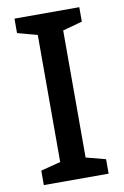

<svg xmlns="http://www.w3.org/2000/svg" viewBox="-82 -763 522 811"><g transform="rotate(-10 178.5 -357.0)"><path d="M317 0V-62L233 -84V-629L317 -652V-714H39V-652L124 -629V-84L39 -62V0Z"/></g></svg>

Font: Noto Sans Cherokee Medium
Style: Regular
Weight: 500
Designer: Monotype Design Team
Foundry: Monotype Imaging Inc.
Version: Version 2.001